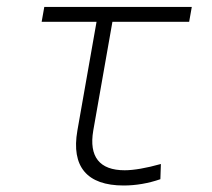

<svg xmlns="http://www.w3.org/2000/svg" viewBox="-20 -538 626 567"><path d="M345.2 9.8C381.3 9.8 418.5 3.4 453.6 -8.8L455.1 -53.7C411.6 -41.5 375 -35.2 348.1 -35.2C273.9 -35.2 242.2 -75.2 255.4 -152.3L312 -473.6H538.6L546.4 -517.6H110.8L103 -473.6H265.1L208.5 -152.3C189.9 -45.9 236.8 9.8 345.2 9.8Z"/></svg>

Font: Cascadia Code PL ExtraLight
Style: Italic
Weight: 200
Italic angle: -10°
Monospace: yes
Designer: Aaron Bell
Foundry: Saja Typeworks
Version: Version 2404.023